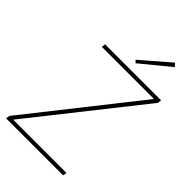

<svg xmlns="http://www.w3.org/2000/svg" viewBox="-264 -989 1083 1083"><g transform="rotate(45 277.5 -448.0)"><path d="M305 -736 291 -750 460 -896 477 -877ZM552 -667 42 -23H467L463 0H8L12 -23L521 -667H105L108 -690H555Z"/></g></svg>

Font: Ezarion Thin
Style: Italic
Weight: 250
Italic angle: -8°
Designer: Natanael Gama
Version: Version 1.001;PS 001.001;hotconv 1.0.70;makeotf.lib2.5.58329